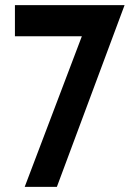

<svg xmlns="http://www.w3.org/2000/svg" viewBox="-20 -726 520 746"><path d="M76 0H201L464 -706H38V-585H298Z"/></svg>

Font: Lineal
Style: Bold
Weight: 700
Designer: Created by Frank Adebiaye with contributions from Anton Moglia & Ariel Martín Pérez
Created by Frank ADEBIAYE with FontF
Foundry: Velvetyne Type Foundry
Version: Version 2.000;Glyphs 3.2 (3227)